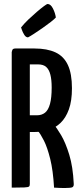

<svg xmlns="http://www.w3.org/2000/svg" viewBox="-20 -944 410 966"><path d="M68 -280Q52 -280 51 -285Q50 -290 50 -303V-681Q50 -683 50.5 -691.5Q51 -700 63 -700H154Q217 -700 259 -680.5Q301 -661 321.5 -617Q342 -573 342 -500Q342 -436 326.5 -393.5Q311 -351 285 -326Q259 -301 226 -290.5Q193 -280 156 -280ZM39 0V-682Q39 -682 41.5 -691Q44 -700 57 -700H112Q126 -700 128 -691Q130 -682 130 -682V-18Q130 -9 126 -5.5Q122 -2 103 -1Q84 0 39 0ZM305 2Q295 2 281 1.5Q267 1 252 0Q247 -87 232.5 -145Q218 -203 201 -236.5Q184 -270 171 -285Q158 -300 158 -300Q158 -300 155.5 -306Q153 -312 164 -318L214 -347Q228 -347 233 -337Q233 -337 249 -319.5Q265 -302 287.5 -264Q310 -226 328.5 -165.5Q347 -105 351 -20Q352 -7 345 -2.5Q338 2 305 2ZM129 -364H166Q190 -364 206.5 -377Q223 -390 231.5 -421Q240 -452 240 -504Q240 -542 233.5 -568Q227 -594 212.5 -607Q198 -620 172 -620H129ZM121 -756Q110 -756 102 -769Q94 -782 90 -794Q86 -806 86 -806Q102 -826 123 -846Q144 -866 165 -884Q186 -902 201 -913Q216 -924 219 -924Q235 -924 246.5 -901Q258 -878 261 -856Q254 -848 235.5 -833.5Q217 -819 194 -803Q171 -787 151 -774Q131 -761 121 -756Z"/></svg>

Font: Yanone Kaffeesatz ExtraLight Medium
Style: Regular
Weight: 500
Version: Version 2.003